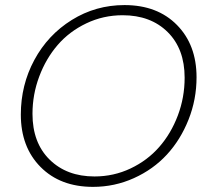

<svg xmlns="http://www.w3.org/2000/svg" viewBox="-20 -728 830 756"><path d="M753.9 -423.8Q753.9 -336.4 722.4 -257.1Q690.9 -177.7 637.2 -119.4Q583.5 -61 507.3 -26.6Q431.2 7.8 346.2 7.8Q217.3 7.8 139.6 -70.6Q62 -148.9 62 -276.9Q62 -393.1 115.2 -491.9Q168.5 -590.8 262.7 -649.4Q356.9 -708 470.2 -708Q599.6 -708 676.8 -629.6Q753.9 -551.3 753.9 -423.8ZM107.9 -279.8Q107.9 -166 175.3 -99.6Q242.7 -33.2 352.1 -33.2Q427.7 -33.2 494.1 -64.7Q560.5 -96.2 606.9 -149.2Q653.3 -202.1 680.2 -273.2Q707 -344.2 707 -421.9Q707 -535.6 640.1 -601.8Q573.2 -668 462.9 -668Q386.7 -668 319.8 -636Q252.9 -604 207 -550.8Q161.1 -497.6 134.5 -426.8Q107.9 -356 107.9 -279.8Z"/></svg>

Font: SVN-Poppins ExtraLight
Style: Italic
Weight: 200
Italic angle: -10°
Designer: Ninad Kale (Devanagari), Jonny Pinhorn (Latin)
Foundry: Indian Type Foundry
Version: Version 3.002 2017